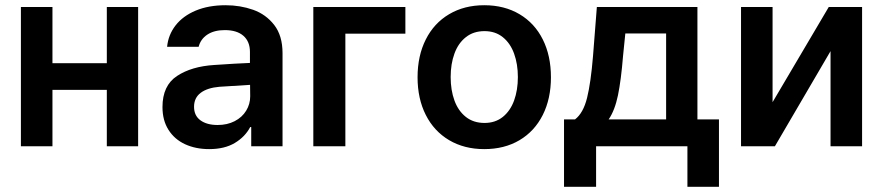

<svg xmlns="http://www.w3.org/2000/svg" viewBox="-20 -557 3363 731"><path d="M179.7 -316.4H386.7V-530.3H505.9V0H386.7V-214.8H179.7V0H59.6V-530.3H179.7Z M795.9 -309.6Q880.4 -315.4 931.6 -317.4V-359.4Q931.6 -398.9 906.7 -420.7Q881.8 -442.4 835.9 -442.4Q795.4 -442.4 769.5 -425.3Q743.7 -408.2 736.3 -378.9H616.2Q620.6 -424.3 648.4 -460.2Q676.3 -496.1 725.1 -516.6Q773.9 -537.1 838.9 -537.1Q894.5 -537.1 943.6 -519.8Q992.7 -502.4 1024.2 -461.7Q1055.7 -420.9 1055.7 -354.5V0H936.5V-73.2H932.6Q913.1 -36.1 874 -12.7Q835 10.7 776.4 10.7Q725.1 10.7 684.8 -7.8Q644.5 -26.4 621.6 -62.5Q598.6 -98.6 598.6 -149.4Q598.6 -231.4 654.1 -267.8Q709.5 -304.2 795.9 -309.6ZM808.6 -81.1Q845.2 -81.1 873.5 -95.7Q901.9 -110.4 917.2 -135.5Q932.6 -160.6 932.6 -190.4L932.1 -233.9L815.4 -226.6Q769.5 -222.7 744.1 -203.6Q718.8 -184.6 718.8 -150.4Q718.8 -116.7 743.2 -98.9Q767.6 -81.1 808.6 -81.1Z M1523.4 -428.7H1294.9V0H1172.9V-530.3H1523.4Z M1569.8 -262.7Q1569.8 -344.7 1601.1 -406.7Q1632.3 -468.8 1689.9 -502.9Q1747.6 -537.1 1823.7 -537.1Q1900.4 -537.1 1958 -502.9Q2015.6 -468.8 2046.6 -406.7Q2077.6 -344.7 2077.6 -262.7Q2077.6 -181.2 2046.4 -119.1Q2015.1 -57.1 1957.8 -23.2Q1900.4 10.7 1823.7 10.7Q1747.6 10.7 1689.9 -23.4Q1632.3 -57.6 1601.1 -119.4Q1569.8 -181.2 1569.8 -262.7ZM1951.7 -263.7Q1951.7 -313 1937.3 -352.8Q1922.9 -392.6 1894.3 -415.5Q1865.7 -438.5 1824.7 -438.5Q1782.7 -438.5 1753.7 -415.5Q1724.6 -392.6 1710.2 -353Q1695.8 -313.5 1695.8 -263.7Q1695.8 -213.9 1710.2 -174.3Q1724.6 -134.8 1753.7 -111.8Q1782.7 -88.9 1824.7 -88.9Q1865.7 -88.9 1894.3 -111.8Q1922.9 -134.8 1937.3 -174.3Q1951.7 -213.9 1951.7 -263.7Z M2127.4 -102.5H2169.4Q2200.7 -126.5 2215.1 -184.3Q2229.5 -242.2 2237.8 -343.8L2252.4 -530.3H2635.3V-102.5H2717.3V154.3H2597.2V0H2249.5V154.3H2127.4ZM2516.1 -102.5V-429.7H2360.8L2352.1 -343.8Q2344.7 -252 2332.8 -194.3Q2320.8 -136.7 2297.4 -102.5Z M3135.3 -530.3H3262.2V0H3142.1V-362.3L2930.2 0H2801.3V-530.3H2921.4V-168Z"/></svg>

Font: Pretendard Std SemiBold
Style: Regular
Weight: 600
Designer: Base glyphs from Inter by Rasmus Andersson; Hangeul glyphs from Noto Sans CJK(Source Han Sans) by Jang Soo-young and Kan
Foundry: Kil Hyung-jin
Version: Version 1.309